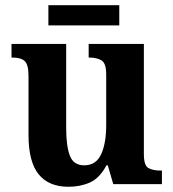

<svg xmlns="http://www.w3.org/2000/svg" viewBox="-20 -704 663 734"><path d="M242 10Q166 10 127.5 -38Q89 -86 89 -188V-414Q89 -457 74.5 -470.5Q60 -484 27 -484H24V-536H233V-213Q233 -146 247 -109Q261 -72 302 -72Q347 -72 366.5 -114Q386 -156 386 -226V-419Q386 -463 367.5 -473.5Q349 -484 322 -484H319V-536H530V-115Q530 -71 547.5 -61.5Q565 -52 592 -52H599V0H413L392 -72H387Q361 -23 324 -6.5Q287 10 242 10ZM165 -607V-684H436V-607Z"/></svg>

Font: Noto Serif Tamil SemiCondensed
Style: Bold Italic
Weight: 700
Width: 4
Italic angle: -12°
Designer: Indian Type Foundry, Tom Grace, and the Monotype Design Team
Foundry: Monotype Imaging Inc.
Version: Version 2.003; ttfautohint (v1.8.4.7-5d5b)